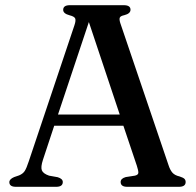

<svg xmlns="http://www.w3.org/2000/svg" viewBox="-20 -720 755 740"><path d="M222 -18.5Q222 0 196.5 0H41.5Q16 0 16 -18Q16 -29.5 34.5 -37.5L53.5 -44Q68 -50 75 -60.5Q82 -71 91 -98.5L267 -623Q273 -641 269.8 -648.8Q266.5 -656.5 248.5 -661Q223.5 -667.5 223.5 -682Q223.5 -700 249.5 -700H457Q483 -700 483 -682.5Q483 -667.5 459 -661.5Q444.5 -658.5 441.8 -652.2Q439 -646 443.5 -631.5L629 -85Q635.5 -64.5 644.8 -54.2Q654 -44 672 -40Q686 -35.5 690.8 -30.8Q695.5 -26 695.5 -18.5Q695.5 0 669.5 0H470.5Q445 0 445 -18.5Q445 -32 464.5 -37.5L500 -43Q513 -46 513.2 -54.2Q513.5 -62.5 507.5 -81L455.5 -235.5H189L145.5 -104Q136.5 -76.5 141.2 -63.8Q146 -51 169 -43L202.5 -37Q222 -31 222 -18.5ZM203.5 -278.5H441.5L322.5 -635Z"/></svg>

Font: Fraunces 9pt S000
Style: Regular
Weight: 400
Version: Version 1.000; ttfautohint (v1.8.3)